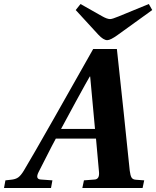

<svg xmlns="http://www.w3.org/2000/svg" viewBox="-44 -936 778 956"><path d="M333 -886 357 -916 463 -856Q489 -841 504 -841Q515 -841 546 -854L697 -916L714 -886L542 -762Q506 -736 490 -736Q471 -736 445 -764ZM-24 0 -17 -38 10 -41Q33 -43 46.5 -52.5Q60 -62 75 -87Q113 -150 226 -349L420 -692H538L572 -375Q576 -338 587 -230Q598 -122 602 -86Q605 -62 611 -52Q617 -42 633 -41L674 -38L666 0H366L374 -38L426 -42Q452 -43 449 -79L434 -246H234Q216 -213 187 -155.5Q158 -98 148 -79Q130 -43 161 -42L217 -38L210 0ZM260 -294H429L405 -555H403Q392 -537 333 -429Q274 -321 260 -294Z"/></svg>

Font: Heuristica
Style: Bold Italic
Weight: 700
Italic angle: -13°
Version: Version 1.0.2